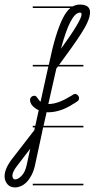

<svg xmlns="http://www.w3.org/2000/svg" viewBox="-143 -570 413 838"><path d="M221 -14H45L40 11L9 155Q3 179 -6.5 196.5Q-16 214 -27.5 225.5Q-39 237 -52 242.5Q-65 248 -77 248Q-99 248 -111 233.5Q-123 219 -123 199Q-123 185 -116.5 168Q-110 151 -96 131L7 -2L9 -14H0V-21H11L26 -89Q21 -91 13.5 -96Q6 -101 0 -107Q-6 -113 -9 -120.5Q-12 -128 -12 -135Q-12 -140 -7 -146Q-2 -152 8 -152Q13 -152 15.5 -148.5Q18 -145 21 -141.5Q24 -138 27 -133.5Q30 -129 34 -126L68 -280H0V-287H70Q85 -359 100 -409Q116 -461 132 -492Q147 -521 164 -535H0V-542H174Q189 -550 206 -550Q250 -550 250 -516Q250 -483 211 -423Q176 -369 115 -287H221V-280H110L103 -271L68 -116H69Q109 -116 161 -148Q169 -152 176 -157Q178 -158 180 -159Q182 -160 185 -160Q191 -160 196.5 -154.5Q202 -149 202 -141Q202 -133 195 -128Q190 -124 185.5 -121.5Q181 -119 176 -116Q147 -97 119.5 -88.5Q92 -80 69 -80H60L58 -69L47 -21H221ZM-11 79 -67 152Q-89 180 -89 197Q-89 203 -86 208Q-83 213 -77 213Q-64 213 -48.5 197Q-33 181 -26 148ZM123 -357Q166 -416 189.5 -455Q213 -494 213 -507Q213 -515 206 -515Q165 -515 123 -357ZM221 239H0V232H221Z"/></svg>

Font: Gruenewald VA 1. Klasse
Style: Regular
Weight: 400
Designer: Peter Wiegel
Foundry: Peter Wiegel, nach dem Schriftentwurf von Dr. H. Gr¸newald
Version: Version 0.007